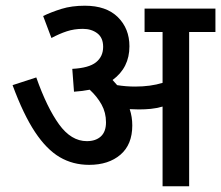

<svg xmlns="http://www.w3.org/2000/svg" viewBox="-20 -652 774 672"><path d="M443 -213Q443 -146 401.5 -110.5Q360 -75 292 -75Q235 -75 189 -102Q143 -129 102.5 -190Q62 -251 24 -354L107 -381Q144 -276 186.5 -217Q229 -158 284 -158Q315 -158 333 -174.5Q351 -191 351 -224Q351 -258 335.5 -286Q320 -314 294 -338Q269 -333 239 -331L233 -411Q291 -414 316 -434Q341 -454 341 -488Q341 -520 320.5 -535.5Q300 -551 270 -551Q240 -551 214 -542.5Q188 -534 160 -519L131 -596Q160 -610 195.5 -621Q231 -632 277 -632Q352 -632 392.5 -592Q433 -552 433 -490Q433 -415 374 -372Q382 -363 390 -354Q421 -349 453 -349Q507 -349 549 -362V-540H486V-622H734V-540H642V0H549V-279Q528 -273 508 -271Q488 -269 466 -269Q452 -269 434 -270Q443 -243 443 -213Z"/></svg>

Font: Noto Sans SemiCondensed Medium
Style: Italic
Weight: 500
Width: 4
Italic angle: -12°
Designer: Monotype Design Team
Foundry: Monotype Imaging Inc.
Version: Version 2.013; ttfautohint (v1.8.4.7-5d5b)